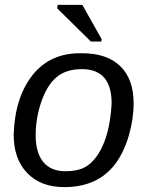

<svg xmlns="http://www.w3.org/2000/svg" viewBox="-20 -756 596 786"><path d="M527 -333Q527 -268 507 -200Q487 -132 452 -85Q380 10 243 10Q147 10 91.5 -47.5Q36 -105 36 -205Q41 -358 114 -449.5Q187 -541 316 -538Q418 -538 472.5 -485Q527 -432 527 -333ZM437 -333Q437 -473 315 -473Q250 -473 210 -439Q171 -405 148 -336Q126 -270 126 -203Q126 -131 157 -93Q188 -55 248 -55Q297 -55 327.5 -71.5Q358 -88 382 -125Q430 -200 437 -333ZM395 -586H352L214 -722L216 -736H317L396 -596Z"/></svg>

Font: Libra Sans
Style: Italic
Weight: 400
Italic angle: -12°
Foundry: Context Ltd
Version: Version 1.002